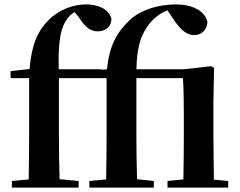

<svg xmlns="http://www.w3.org/2000/svg" viewBox="-20 -850 1088 870"><path d="M809 0H1014V-30L949 -36L947 -235V-389L950 -542L937 -550L811 -536H598C600 -628 616 -682 642 -721C667 -762 703 -790 739 -803L767 -761C800 -713 827 -691 859 -691C896 -691 918 -717 920 -750C910 -801 849 -830 779 -830C700 -830 624 -808 572 -763C519 -714 476 -655 465 -536L440 -534V-536H246C243 -668 255 -732 292 -774C300 -783 309 -790 318 -795L335 -775C367 -724 392 -708 423 -708C462 -708 485 -732 485 -765C473 -809 425 -830 370 -830C314 -830 249 -808 201 -760C149 -708 123 -646 114 -537L28 -528V-496H112V-235C112 -169 111 -103 110 -37L34 -30V0H336V-30L250 -38C248 -103 247 -170 247 -235V-491V-496H463V-235C463 -169 462 -103 461 -37L385 -30V0H677V-30L601 -38C599 -104 598 -170 598 -235V-496H809C812 -445 813 -402 813 -331V-235C813 -180 812 -94 811 -37L739 -30V0Z"/></svg>

Font: Noto Serif CJK HK
Style: Bold
Weight: 700
Designer: Ryoko NISHIZUKA 西塚涼子 (kana & ideographs); Frank Grießhammer (Latin, Greek & Cyrillic); Wenlong ZHANG 张文龙 (bopomofo); San
Foundry: Adobe
Version: Version 2.001;hotconv 1.1.0;makeotfexe 2.6.0